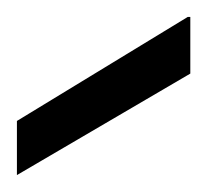

<svg xmlns="http://www.w3.org/2000/svg" viewBox="-20 -746 245 227"><path d="M0 -539V-603L202 -726H205V-659Z"/></svg>

Font: DM Sans 36pt Light
Style: Regular
Weight: 300
Designer: Colophon Foundry, Jonny Pinhorn
Foundry: Colophon Foundry
Version: Version 4.004;gftools[0.9.30]